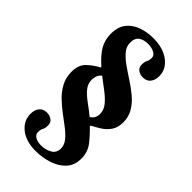

<svg xmlns="http://www.w3.org/2000/svg" viewBox="-260 -728 1012 1012"><g transform="rotate(45 245.5 -222.0)"><path d="M336 -92V-86Q369 -55 397 -19Q425 17 425 65Q425 117 394.5 148.5Q364 180 318 194Q272 208 226 208Q154 208 111 174Q68 140 68 88Q68 59 82.5 40.5Q97 22 124 22Q146 22 161.5 33Q177 44 177 66Q177 88 170.5 98.5Q164 109 164 129Q164 146 181 156.5Q198 167 226 167Q256 167 283.5 152.5Q311 138 311 104Q311 78 293 55.5Q275 33 247 11.5Q219 -10 187.5 -33.5Q156 -57 128 -84Q100 -111 82 -145Q64 -179 64 -222Q64 -272 92 -299.5Q120 -327 157 -346V-351Q109 -394 89 -429.5Q69 -465 69 -509Q69 -562 94 -593Q119 -624 159 -638Q199 -652 245 -652Q317 -652 362.5 -618Q408 -584 408 -532Q408 -503 393.5 -484.5Q379 -466 352 -466Q330 -466 314.5 -477Q299 -488 299 -510Q299 -532 305.5 -542.5Q312 -553 312 -573Q312 -590 292.5 -600.5Q273 -611 245 -611Q215 -611 194.5 -597Q174 -583 174 -548Q174 -520 193.5 -496.5Q213 -473 244 -451Q275 -429 310 -406.5Q345 -384 376 -358Q407 -332 426.5 -300Q446 -268 446 -226Q446 -188 429.5 -163Q413 -138 387.5 -121.5Q362 -105 336 -92ZM301 -120Q315 -130 321.5 -141.5Q328 -153 328 -171Q328 -200 308 -224.5Q288 -249 257 -272.5Q226 -296 193 -321Q180 -311 174.5 -297Q169 -283 169 -267Q169 -237 188.5 -213.5Q208 -190 238.5 -168Q269 -146 301 -120Z"/></g></svg>

Font: STIX Two Text
Style: Bold
Weight: 700
Designer: Ross Mills, John Hudson & Paul Hanslow, Tiro Typeworks Ltd; with prior portions MicroPress Inc., and Coen Hoffman.
Foundry: Tiro Typeworks Ltd
Version: Version 2.13 b171